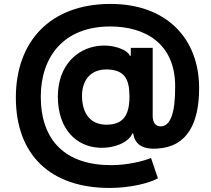

<svg xmlns="http://www.w3.org/2000/svg" viewBox="-20 -744 1071 974"><path d="M536.6 209.5C637.8 209.5 736.9 185.7 781.2 160.5L746.1 57.5C708.1 73.2 626.4 93.8 544.7 93.8C313.2 93.8 187.5 -29.1 186.8 -253.6C187.5 -456.7 303.3 -609.7 539.4 -609.7C710.2 -609.7 869 -528.1 868.6 -305C869 -166.2 843.4 -103 794.4 -103C769.9 -103 755 -121.4 754.6 -154.5V-501.1H643.5V-461.3H638.5C626.4 -492.5 551.1 -522 471.2 -509.9C376.4 -496.1 274.1 -418.3 273.4 -253.6C274.1 -86.3 369.3 -0.7 481.5 5.3C562.1 9.9 634.6 -23.8 651.3 -66.8H655.5C663.4 -17.8 696 15.6 778.4 9.6C931.8 1.1 990.4 -122.5 990.1 -296.9C990.4 -549.4 823.5 -724.1 541.2 -724.1C235.8 -724.1 60.7 -534.8 60.4 -249.3C60.7 40.8 234.4 209.5 536.6 209.5ZM520.2 -111.5C427.6 -111.5 396.3 -182.5 396 -257.8C396.3 -338.8 440.7 -391.7 519.5 -391.7C609.4 -391.7 636.4 -344.1 636.7 -258.9C637.8 -162.3 607.2 -111.5 520.2 -111.5Z"/></svg>

Font: Karasuma Gothic
Style: Bold
Weight: 700
Designer: Rasmus Andersson / Ryoko Nishizuka
Foundry: Genbu
Version: Version 1.00